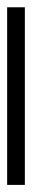

<svg xmlns="http://www.w3.org/2000/svg" viewBox="205 84 90 540"><g transform="rotate(-90 250.0 354.0)"><path d="M0 378.9V329.1H499.5V378.9Z"/></g></svg>

Font: XB Zar
Style: Italic
Weight: 400
Italic angle: -12°
Designer: Behnam
Foundry: Irmug
Version: Version 8.005 2009